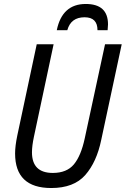

<svg xmlns="http://www.w3.org/2000/svg" viewBox="-20 -937 633 967"><path d="M238 10Q352 10 409.5 -55.5Q467 -121 490 -233L593 -714H509L407 -241Q388 -152 352 -109Q316 -66 246 -66Q141 -66 141 -170Q141 -202 151 -249L250 -714H165L67 -254Q56 -201 56 -164Q56 10 238 10ZM266 -785H319Q337 -850 406 -850Q471 -850 471 -785H522Q524 -803 524 -814Q524 -917 412 -917Q293 -917 266 -785Z"/></svg>

Font: Noto Sans UI SemiCondensed
Style: Italic
Weight: 400
Width: 4
Italic angle: -12°
Designer: Monotype Design Team
Foundry: Monotype Imaging Inc.
Version: Version 1.901